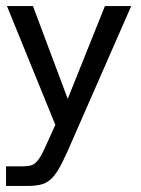

<svg xmlns="http://www.w3.org/2000/svg" viewBox="-22 -429 466 635"><path d="M-2 186V121H57Q71 121 82 117.5Q93 114 103.5 101Q114 88 126 61L161 -16L1 -409H87L202 -102L325 -409H412L202 70Q185 108 171.5 131Q158 154 143.5 166Q129 178 110.5 182Q92 186 67 186Z"/></svg>

Font: Darker Grotesque SemiBold
Style: Regular
Weight: 600
Designer: Gabriel Lam
Foundry: TypeRant
Version: Version 1.000;gftools[0.9.28]